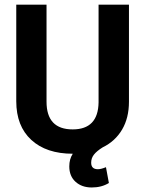

<svg xmlns="http://www.w3.org/2000/svg" viewBox="-20 -643 632 836"><path d="M409.2 -622.6H541.5V-200.2Q541.5 -129.4 511.5 -78.6Q481.4 -27.8 427.2 -1.5Q401.4 14.6 389.2 30Q377 45.4 377 65.4Q377 93.8 406.2 93.8Q419.9 93.8 441.4 85L454.1 153.8Q422.4 173.3 379.4 173.3Q336.4 173.3 309.1 148.7Q281.7 124 281.7 81.5Q281.7 49.3 296.9 26.4Q181.6 26.4 116.2 -33.9Q50.8 -94.2 50.8 -202.1V-622.6H182.6V-200.2Q182.6 -79.6 296.4 -79.6Q407.2 -79.6 409.2 -196.8Z"/></svg>

Font: Yantramanav
Style: Bold
Weight: 700
Version: Version 1.001;PS 1.0;hotconv 1.0.72;makeotf.lib2.5.5900; ttf